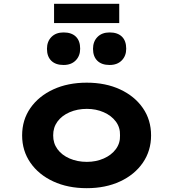

<svg xmlns="http://www.w3.org/2000/svg" viewBox="-20 -974 906 1004"><path d="M433.6 10Q334.9 10 258.6 -25.3Q182.3 -60.6 139 -123.1Q95.7 -185.7 95.7 -265.9Q95.7 -347 139 -409.1Q182.3 -471.2 258.6 -506.5Q334.9 -541.7 433.6 -541.7Q532 -541.7 608 -506.5Q684 -471.2 727 -409.1Q770 -347 770 -265.9Q770 -185.7 727 -123.1Q684 -60.6 608 -25.3Q532 10 433.6 10ZM434.2 -127.6Q482.2 -127.6 522.3 -145.2Q562.4 -162.7 585.7 -194Q609 -225.4 607.6 -265.9Q609 -307.4 585.7 -338.5Q562.4 -369.6 522.3 -387.1Q482.2 -404.7 434.2 -404.7Q384.7 -404.7 344 -387.1Q303.4 -369.6 280.5 -338.3Q257.7 -307 258.1 -265.9Q257.7 -225.4 280.5 -194Q303.4 -162.7 344 -145.2Q384.7 -127.6 434.2 -127.6ZM553.2 -634.2Q511.6 -634.2 489 -656.4Q466.4 -678.6 466.4 -718.7Q466.4 -756.9 489.8 -780.7Q513.1 -804.4 553.2 -804.4Q594.8 -804.4 617.4 -782.5Q640 -760.6 640 -719.3Q640 -681.7 616.6 -658Q593.2 -634.2 553.2 -634.2ZM312.4 -634.2Q270.8 -634.2 248.2 -656.4Q225.6 -678.6 225.6 -718.7Q225.6 -756.9 249 -780.7Q272.4 -804.4 312.4 -804.4Q354 -804.4 376.6 -782.5Q399.2 -760.6 399.2 -719.3Q399.2 -681.7 375.8 -658Q352.4 -634.2 312.4 -634.2ZM262.7 -853.4V-954.2H603.5V-853.4Z"/></svg>

Font: Lexend Mega
Style: Regular
Weight: 400
Designer: Bonnie Shaver-Troup, Thomas Jockin
Foundry: Lexend
Version: Version 1.007